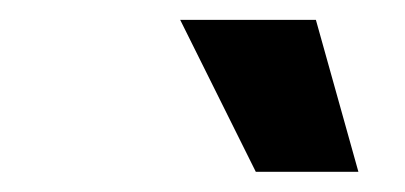

<svg xmlns="http://www.w3.org/2000/svg" viewBox="-20 -787 405 192"><path d="M235.8 -615.2 160.2 -767.1H295.9L338.4 -615.2Z"/></svg>

Font: Inter
Style: Bold Italic
Weight: 700
Italic angle: -9.39999°
Designer: Rasmus Andersson
Foundry: rsms
Version: Version 4.001;git-9221beed3